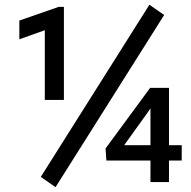

<svg xmlns="http://www.w3.org/2000/svg" viewBox="-20 -754 790 795"><path d="M60.1 -591.3 165.5 -628.9V-340.3H244.6V-725.6H223.1L60.1 -668.9ZM659.7 -691.9 598.6 -734.4 148.9 -21.5 210 21ZM420.4 -89.4H732.4V-152.8H494.1L585.4 -279.8L662.1 -390.1H601.6L417 -139.2ZM679.7 -390.1H603V0H679.7Z"/></svg>

Font: Roboto Flex
Style: Regular
Weight: 400
Designer: Berlow after Robertson
Foundry: Google
Version: Version 3.200;gftools[0.9.32]